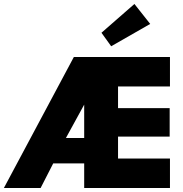

<svg xmlns="http://www.w3.org/2000/svg" viewBox="-32 -947 922 967"><path d="M528 -714 479 -782 645 -927 724.5 -826.5ZM340 -660H824V-511.5H562.5V-402.5H822.5V-259H562.5V-148.5H824V0H392V-124H236L172.5 0H-12.5ZM300 -252H392V-420Z"/></svg>

Font: League Spartan ExtraBold
Style: Regular
Weight: 800
Foundry: The League of Moveable Type
Version: Version 2.002